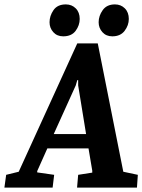

<svg xmlns="http://www.w3.org/2000/svg" viewBox="-77 -852 646 872"><path d="M210 -687Q182 -687 165 -706Q148 -725 148 -751Q148 -780 166 -806Q184 -832 222 -832Q249 -832 267 -814Q285 -796 285 -766Q285 -737 266.5 -712Q248 -687 210 -687ZM433 -687Q405 -687 388 -706Q371 -725 371 -751Q371 -780 389.5 -806Q408 -832 445 -832Q472 -832 490 -814Q508 -796 508 -766Q508 -737 489 -712Q470 -687 433 -687ZM-49 -58 8 -72 274 -655H367L483 -72L549 -58L545 0H273L278 -58L342 -68V-77L325 -178H138L92 -75V-69L169 -58L162 0H-57ZM314 -243 278 -464V-488H274L267 -464L167 -243Z"/></svg>

Font: Faustina VF Beta
Style: Italic
Weight: 400
Italic angle: -8°
Designer: Alfonso Garcia
Foundry: Omnibus-Type
Version: Version 1.006